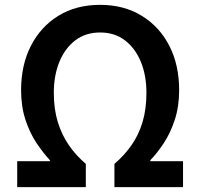

<svg xmlns="http://www.w3.org/2000/svg" viewBox="-20 -772 826 792"><path d="M51 0V-107H186V-111Q159 -140 131 -181.5Q103 -223 85 -278Q67 -333 67 -400Q67 -504 107.5 -583Q148 -662 221 -707Q294 -752 393 -752Q491 -752 564.5 -707Q638 -662 678.5 -583Q719 -504 719 -400Q719 -333 701 -278Q683 -223 655.5 -181.5Q628 -140 600 -111V-107H735V0H452V-96Q492 -130 522 -172.5Q552 -215 568 -268.5Q584 -322 584 -389Q584 -461 561 -517Q538 -573 495.5 -605.5Q453 -638 393 -638Q333 -638 290.5 -605.5Q248 -573 225 -517Q202 -461 202 -389Q202 -322 218.5 -268.5Q235 -215 264.5 -172.5Q294 -130 334 -96V0Z"/></svg>

Font: Noto Sans HK SemiBold
Style: Regular
Weight: 600
Version: Version 2.004-H2;hotconv 1.0.118;makeotfexe 2.5.65603